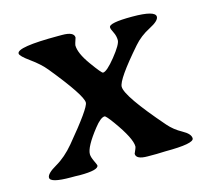

<svg xmlns="http://www.w3.org/2000/svg" viewBox="-76 -554 698 642"><g transform="rotate(-15 273.0 -233.0)"><path d="M329.6 -43.5Q329.6 -71.3 282.2 -137.2Q260.7 -167 255.9 -167Q242.2 -167 219.7 -138.2Q175.8 -82.5 175.8 -57.6Q175.8 -47.9 183.1 -32.5Q190.4 -17.1 190.4 -15.1Q190.4 1.5 125 1.5L109.9 1H94.7Q23.4 1 23.4 -17.1Q23.4 -31.2 57.1 -50.5Q90.8 -69.8 121.1 -106Q207.5 -209.5 207.5 -228Q207.5 -253.4 115.7 -366.2Q96.7 -389.6 64.7 -412.6Q32.7 -435.5 32.7 -444.3Q32.7 -466.8 174.3 -466.8H189Q230.5 -466.8 230.5 -446.8Q223.1 -424.8 223.1 -421.9Q223.1 -394.5 253.7 -352.1Q284.2 -309.6 289.1 -309.6Q302.2 -309.6 333.5 -348.4Q364.7 -387.2 364.7 -401.9Q364.7 -416.5 357.7 -430.2Q350.6 -443.8 350.6 -449.7Q350.6 -465.3 430.9 -465.3Q511.2 -465.3 511.2 -443.8Q511.2 -429.7 477.8 -412.6Q444.3 -395.5 421.4 -369.1Q336.9 -272.5 336.9 -247.6Q336.9 -214.8 447.8 -87.4Q466.8 -65.4 494.1 -50.5Q521.5 -35.6 521.5 -20Q521.5 -1.5 422.4 -1.5L391.6 -0.5H360.8Q320.8 -0.5 320.8 -20Q329.6 -39.1 329.6 -43.5Z"/></g></svg>

Font: Averia Serif Libre
Style: Regular
Weight: 400
Version: Version 1.002